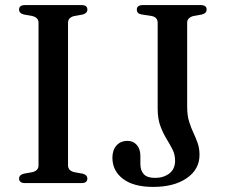

<svg xmlns="http://www.w3.org/2000/svg" viewBox="-20 -720 884 755"><path d="M247.5 -69.5Q247.5 -59 253.8 -52.5Q260 -46 272 -43L305.5 -37Q323.5 -32 323.5 -17.5Q323.5 -9.5 318 -4.8Q312.5 0 300 0H78.5Q66.5 0 60.8 -4.8Q55 -9.5 55 -17.5Q55 -32 73.5 -37L107 -43Q119 -46 125.2 -52.5Q131.5 -59 131.5 -69.5V-630.5Q131.5 -641 125.2 -647.5Q119 -654 107 -657L73.5 -663Q55 -668 55 -682.5Q55 -691 60.8 -695.5Q66.5 -700 78.5 -700H300Q312.5 -700 318 -695.5Q323.5 -691 323.5 -682.5Q323.5 -668 305.5 -663L272 -657Q260 -654 253.8 -647.5Q247.5 -641 247.5 -630.5ZM764.5 -111Q764.5 -54 714.5 -19.5Q664.5 15 582.5 15Q505 15 463.5 -16.8Q422 -48.5 422 -100Q422 -129.5 438 -147.8Q454 -166 481.5 -166Q504 -166 518 -150Q532 -134 532 -106.5V-75Q532 -50 545.2 -35.2Q558.5 -20.5 590 -20.5Q623 -20.5 645.8 -37.8Q668.5 -55 668.5 -88Q668.5 -112.5 658.2 -132.5Q648 -152.5 634.5 -174.5Q621 -196.5 610.5 -224.8Q600 -253 600 -293V-630.5Q600 -641 594 -648Q588 -655 576 -657L538 -663Q527.5 -664.5 522.8 -669.2Q518 -674 518 -682.5Q518 -691 523.8 -695.5Q529.5 -700 541.5 -700H769Q781.5 -700 787 -695.5Q792.5 -691 792.5 -682.5Q792.5 -668 774 -663L740.5 -657Q729 -654 722.5 -647.5Q716 -641 716 -630.5V-300.5Q716 -266.5 723.5 -242.2Q731 -218 740.5 -198Q750 -178 757.2 -157.5Q764.5 -137 764.5 -111Z"/></svg>

Font: Fraunces 20pt
Style: Regular
Weight: 400
Version: Version 1.000;[b76b70a41]